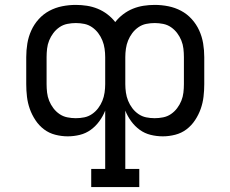

<svg xmlns="http://www.w3.org/2000/svg" viewBox="-20 -548 940 783"><path d="M548 215H352V141H409V-97Q400 -74 385 -53.5Q370 -33 350 -18.5Q330 -4 305.5 2Q281 8 256 8Q231 8 205.5 1.5Q180 -5 159.5 -20.5Q139 -36 124.5 -58Q110 -80 101.5 -104Q93 -128 90 -153.5Q87 -179 87 -205V-315Q87 -343 91.5 -370.5Q96 -398 107.5 -423.5Q119 -449 138 -470Q157 -491 181.5 -504Q206 -517 233.5 -522.5Q261 -528 289 -528Q312 -528 334.5 -524.5Q357 -521 378 -512.5Q399 -504 417.5 -490Q436 -476 450 -458Q464 -476 482.5 -490Q501 -504 522 -512.5Q543 -521 565.5 -524.5Q588 -528 611 -528Q639 -528 666.5 -522.5Q694 -517 718.5 -504Q743 -491 762 -470Q781 -449 792.5 -423.5Q804 -398 808.5 -370.5Q813 -343 813 -315V-205Q813 -179 810 -153.5Q807 -128 798.5 -104Q790 -80 775.5 -58Q761 -36 740.5 -20.5Q720 -5 694.5 1.5Q669 8 644 8Q619 8 594.5 2Q570 -4 550 -18.5Q530 -33 515 -53.5Q500 -74 491 -97V141H548ZM289 -66Q307 -66 324 -69.5Q341 -73 355.5 -83Q370 -93 380.5 -107Q391 -121 397.5 -137Q404 -153 406.5 -170.5Q409 -188 409 -205V-315Q409 -332 406.5 -349.5Q404 -367 397.5 -383Q391 -399 380.5 -413Q370 -427 355.5 -437Q341 -447 324 -450.5Q307 -454 289 -454Q272 -454 254.5 -450.5Q237 -447 222.5 -437Q208 -427 197.5 -413Q187 -399 180.5 -383Q174 -367 172 -349.5Q170 -332 170 -315V-205Q170 -188 172 -170.5Q174 -153 180.5 -137Q187 -121 197.5 -107Q208 -93 222.5 -83Q237 -73 254.5 -69.5Q272 -66 289 -66ZM611 -66Q628 -66 645.5 -69.5Q663 -73 677.5 -83Q692 -93 702.5 -107Q713 -121 719.5 -137Q726 -153 728 -170.5Q730 -188 730 -205V-315Q730 -332 728 -349.5Q726 -367 719.5 -383Q713 -399 702.5 -413Q692 -427 677.5 -437Q663 -447 645.5 -450.5Q628 -454 611 -454Q593 -454 576 -450.5Q559 -447 544.5 -437Q530 -427 519.5 -413Q509 -399 502.5 -383Q496 -367 493.5 -349.5Q491 -332 491 -315V-205Q491 -188 493.5 -170.5Q496 -153 502.5 -137Q509 -121 519.5 -107Q530 -93 544.5 -83Q559 -73 576 -69.5Q593 -66 611 -66Z"/></svg>

Font: Iosevka Etoile
Style: Regular
Weight: 400
Designer: Belleve Invis
Foundry: Belleve Invis
Version: Version 33.2.4